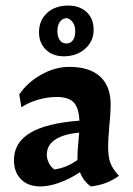

<svg xmlns="http://www.w3.org/2000/svg" viewBox="-20 -658 477 689"><path d="M30 -83Q30 -146 88 -181Q146 -216 265 -225Q263 -271 244.5 -290.5Q226 -310 183 -310Q150 -310 116 -300Q82 -290 57 -273L49 -319Q79 -363 128.5 -390.5Q178 -418 229 -418Q301 -418 339 -383.5Q377 -349 377 -284Q377 -248 372 -203Q368 -155 368 -132Q368 -95 376 -73.5Q384 -52 407 -27Q363 5 306 11Q279 -8 267 -40Q231 -16 193.5 -2.5Q156 11 125 11Q80 11 55 -15Q30 -41 30 -83ZM258 -84V-92Q258 -120 261 -145L264 -182Q208 -177 178 -157Q148 -137 148 -103Q148 -88 155.5 -73Q163 -58 175 -50Q217 -55 258 -84ZM120 -542Q120 -585 149 -611.5Q178 -638 225 -638Q266 -638 291 -614.5Q316 -591 316 -551Q316 -510 285.5 -483Q255 -456 209 -456Q169 -456 144.5 -480Q120 -504 120 -542ZM250 -546Q250 -582 221 -593Q205 -593 195.5 -580.5Q186 -568 186 -546Q186 -526 194.5 -514Q203 -502 218 -502Q233 -502 241.5 -513.5Q250 -525 250 -546Z"/></svg>

Font: Mirza SemiBold
Style: Regular
Weight: 600
Designer: Arabic design by Kourosh Beigpour, Latin design by Eduardo Tunni, engineering by Lasse Fister
Version: Version 1.0010g